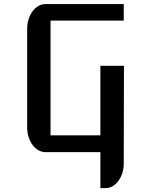

<svg xmlns="http://www.w3.org/2000/svg" viewBox="-20 -760 716 959"><path d="M115.7 -123C115.7 -55.2 157.2 0 207.5 0H481.4V179.7H507.8C557.6 179.7 598.1 123.5 598.1 57.1L599.1 -431.2H481.4V-84H232.4V-657.2H598.1V-739.7H207.5C157.2 -739.7 115.7 -685.1 115.7 -615.7Z"/></svg>

Font: Atomic Age
Style: Regular
Weight: 400
Designer: James Grieshaber
Foundry: James Grieshaber
Version: Version 1.002